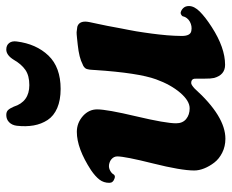

<svg xmlns="http://www.w3.org/2000/svg" viewBox="-84 -648 741 614"><g transform="rotate(-90 287.0 -341.5)"><path d="M309.1 -518.6Q273.4 -518.6 248 -529.5Q222.7 -540.5 209.7 -560.3Q196.8 -580.1 192.4 -604.7Q188 -629.4 191.4 -659.2Q193.4 -674.3 202.6 -683.3Q211.9 -692.4 225.6 -692.4Q236.3 -692.4 241.7 -686.5Q247.1 -680.7 252.4 -668.5Q268.1 -618.7 321.3 -618.7Q351.6 -618.7 369.9 -631.3Q388.2 -644 402.3 -668.5Q417 -692.4 435.1 -692.4Q448.7 -692.4 455.8 -683.3Q462.9 -674.3 460.9 -659.2Q453.1 -596.7 415.8 -557.6Q378.4 -518.6 309.1 -518.6ZM149.9 8.3Q125.5 8.3 105.5 -1.7Q85.4 -11.7 73.5 -27.3Q61.5 -43 54.9 -59.6Q48.3 -76.2 48.3 -91.3Q48.3 -133.3 70.8 -223.1Q93.3 -313 93.3 -337.4Q93.3 -348.6 84 -356.4Q77.6 -361.8 66.9 -363.8Q57.1 -365.2 48.1 -360.4Q39.1 -355.5 36.1 -349.6Q31.7 -342.8 22.9 -346.2Q8.8 -350.6 8.8 -362.8Q8.8 -380.9 19 -394.3Q29.3 -407.7 49.3 -421.4Q119.1 -466.8 171.9 -466.8Q200.7 -466.8 223.1 -446.8Q243.7 -427.7 243.7 -401.9Q243.7 -370.6 221.4 -276.6Q199.2 -182.6 199.2 -149.4Q199.2 -128.4 212.9 -117.2Q226.6 -106 247.1 -106Q271 -106 296.9 -136.2Q322.8 -166.5 339.8 -213.4Q360.4 -270 369.6 -408.7Q369.6 -411.1 370.1 -417Q370.6 -422.9 370.8 -425.3Q371.1 -427.7 372.1 -432.1Q373 -436.5 374.8 -439Q376.5 -441.4 379.9 -444.1Q383.3 -446.8 387.7 -448.2Q408.7 -459.5 450.2 -463.9Q454.6 -464.4 470.7 -466.1Q486.8 -467.8 490.7 -467.5Q494.6 -467.3 507.8 -465.3Q524.4 -460.4 524.4 -439.5Q524.4 -434.6 522.7 -425.8Q521 -417 517.3 -400.4Q513.7 -383.8 510.7 -368.7Q510.3 -365.7 506.8 -347.7Q503.4 -329.6 502.4 -324.2Q501.5 -318.8 498 -301.8Q494.6 -284.7 493.4 -276.9Q492.2 -269 489.7 -252.9Q487.3 -236.8 486.1 -227.3Q484.9 -217.8 483.2 -203.4Q481.4 -189 480.7 -178.2Q480 -167.5 479.2 -155Q478.5 -142.6 478.5 -131.3Q478.5 -103 495.1 -100.6Q509.8 -97.7 523.9 -105.2Q538.1 -112.8 542 -129.4Q547.4 -134.8 552.7 -134.8Q561 -133.3 567.6 -126.5Q574.2 -119.6 574.2 -108.4Q574.2 -91.3 556.4 -73.5Q538.6 -55.7 506.8 -35.2Q440.9 7.3 386.2 7.3Q354 7.3 344.2 -27.8Q341.8 -38.6 342 -57.6Q342.3 -76.7 341.8 -90.8Q340.3 -101.1 328.1 -101.1Q322.3 -101.1 310.5 -90.3Q221.7 8.3 149.9 8.3Z"/></g></svg>

Font: Cooper*
Style: Bold Italic
Weight: 700
Italic angle: -7°
Designer: Owen Earl
Foundry: indestructible type*
Version: Version 0.001